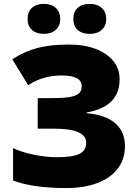

<svg xmlns="http://www.w3.org/2000/svg" viewBox="-20 -952 706 982"><path d="M591.8 -546.9Q591.8 -405.8 423.8 -377V-373Q520.5 -364.7 569.8 -321.3Q619.1 -277.8 619.1 -204.1Q619.1 -139.6 583.3 -91.1Q547.4 -42.5 479.5 -16.4Q411.6 9.8 318.8 9.8Q148.4 9.8 46.9 -28.8V-194.8Q88.4 -173.8 152.6 -160.9Q216.8 -147.9 269 -147.9Q351.6 -147.9 386.2 -165Q420.9 -182.1 420.9 -222.2Q420.9 -293.9 256.8 -293.9H172.9V-450.2H248Q304.7 -450.2 336.7 -455.8Q368.7 -461.4 383.3 -474.1Q397.9 -486.8 397.9 -512.2Q397.9 -565.9 294.9 -565.9Q197.8 -565.9 124 -516.1L43 -648.9Q106.9 -689.9 172.9 -707Q238.8 -724.1 332 -724.1Q449.7 -724.1 520.8 -675.3Q591.8 -626.5 591.8 -546.9ZM121.1 -855Q121.1 -891.6 143.6 -911.9Q166 -932.1 204.1 -932.1Q242.7 -932.1 265.4 -911.4Q288.1 -890.6 288.1 -855Q288.1 -820.3 265.4 -799.6Q242.7 -778.8 204.1 -778.8Q166 -778.8 143.6 -798.8Q121.1 -818.8 121.1 -855ZM355 -855Q355 -891.6 377.4 -911.9Q399.9 -932.1 439 -932.1Q478 -932.1 500.7 -911.1Q523.4 -890.1 523.4 -855Q523.4 -820.3 500.7 -799.6Q478 -778.8 439 -778.8Q399.4 -778.8 377.2 -799.1Q355 -819.3 355 -855Z"/></svg>

Font: Black Ops One [rus by aLiNcE]
Style: Regular
Weight: 400
Designer: James Grieshaber
Foundry: James Grieshaber
Version: Version 1.002;May 25, 2024;FontCreator 13.0.0.2680 64-bit